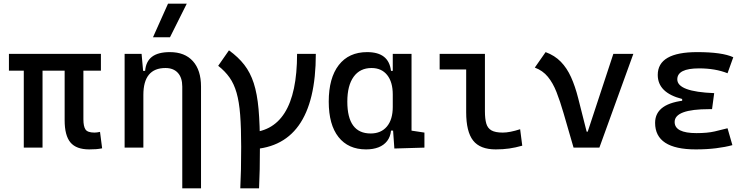

<svg xmlns="http://www.w3.org/2000/svg" viewBox="-20 -815 4142 1060"><path d="M472.7 9.8Q400.9 9.8 368.9 -28.6Q336.9 -66.9 336.9 -151.4V-517.6H440.4V-156.2Q440.4 -117.7 451.9 -100.3Q463.4 -83 502 -83Q508.8 -83 515.9 -84Q522.9 -85 532.2 -86.9L543.9 3.9Q525.9 7.3 510.7 8.5Q495.6 9.8 472.7 9.8ZM111.3 0V-517.6H214.8V0ZM29.3 -424.8V-517.6H537.1V-424.8Z M986.3 224.6V-336.9Q986.3 -386.2 961.9 -412.8Q937.5 -439.5 893.6 -439.5Q771.5 -439.5 771.5 -291L741.2 -423.8H781.2Q785.6 -476.1 819.3 -501.7Q853 -527.3 918 -527.3Q1000 -527.3 1044.9 -477.5Q1089.8 -427.7 1089.8 -336.9V224.6ZM668 0V-517.6H761.7L771.5 -408.2V0ZM824.7 -609.4 907.7 -794.9H1011.2L918.5 -609.4Z M1344.7 9.8V-83Q1620.1 -83 1620.1 -517.6H1723.6Q1723.6 9.8 1344.7 9.8ZM1306.6 224.6Q1309.1 176.8 1310.3 119.4Q1311.5 62 1311.5 -4.9Q1311.5 -108.9 1305.9 -181.2Q1300.3 -253.4 1286.1 -302.7Q1272 -352.1 1247.3 -387Q1222.7 -421.9 1184.6 -451.7L1244.1 -537.1Q1295.4 -500 1328.6 -457.3Q1361.8 -414.6 1380.9 -356Q1399.9 -297.4 1407.5 -212.4Q1415 -127.4 1415 -4.9Q1415 62 1413.8 119.4Q1412.6 176.8 1410.2 224.6Z M2001 9.8Q1902.8 9.8 1848.9 -58.3Q1794.9 -126.5 1794.9 -253.9Q1794.9 -384.3 1850.3 -455.8Q1905.8 -527.3 2006.8 -527.3Q2066.9 -527.3 2099.6 -501.7Q2132.3 -476.1 2138.7 -423.8H2178.7L2148.4 -293Q2148.4 -362.3 2117.4 -400.9Q2086.4 -439.5 2031.2 -439.5Q1967.3 -439.5 1932.4 -391.1Q1897.5 -342.8 1897.5 -253.9Q1897.5 -78.1 2026.4 -78.1Q2084 -78.1 2116.2 -116.7Q2148.4 -155.3 2148.4 -224.6V-252L2183.6 -93.8H2138.7Q2135.3 -59.6 2117.2 -36.4Q2099.1 -13.2 2069.6 -1.7Q2040 9.8 2001 9.8ZM2157.2 4.9 2148.4 -119.1V-239.3L2252 -210V-93.8L2323.2 -83V0ZM2148.4 -146.5V-517.6H2252V-175.8Z M2716.8 9.8Q2630.4 9.8 2592 -39.1Q2553.7 -87.9 2553.7 -195.3V-517.6H2657.2V-200.2Q2657.2 -159.2 2664.6 -133.3Q2671.9 -107.4 2693.1 -95.2Q2714.4 -83 2755.9 -83Q2793.9 -83 2851.6 -101.6L2863.3 -10.7Q2825.7 0 2791 4.9Q2756.3 9.8 2716.8 9.8ZM2407.2 -431.6V-517.6H2562.5V-431.6Z M3146.5 0 3215.8 -87.9H3224.6L3366.2 -517.6H3476.6L3289.1 0ZM3146.5 0 3091.3 -190.4Q3072.3 -255.9 3052.5 -306.4Q3032.7 -356.9 3004.6 -391.1Q2976.6 -425.3 2932.6 -441.9L2992.2 -527.3Q3042.5 -508.8 3076.2 -474.1Q3109.9 -439.5 3132.6 -389.2Q3155.3 -338.9 3171.9 -273.4L3231.4 -38.6Z M3821.3 9.8Q3596.7 9.8 3596.7 -136.7Q3596.7 -247.1 3773.4 -261.7L3922.9 -300.8L3911.1 -212.4H3895.5Q3704.6 -212.4 3704.6 -141.6Q3704.6 -80.1 3825.2 -80.1Q3885.7 -80.1 3925.5 -89.4Q3965.3 -98.6 3996.6 -106.9L4023.4 -13.7Q3984.4 -2.9 3933.3 3.4Q3882.3 9.8 3821.3 9.8ZM3746.1 -212.4V-268.6Q3611.3 -302.7 3611.3 -401.4Q3611.3 -527.3 3829.1 -527.3Q3967.3 -527.3 4028.3 -499L3996.6 -410.6Q3929.2 -437.5 3839.8 -437.5Q3719.2 -437.5 3719.2 -377Q3719.2 -308.6 3922.9 -300.8L3911.1 -212.4Z"/></svg>

Font: Cascadia Mono
Style: Regular
Weight: 400
Monospace: yes
Designer: Aaron Bell
Foundry: Saja Typeworks
Version: Version 2102.003